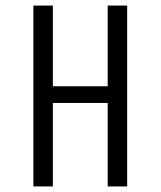

<svg xmlns="http://www.w3.org/2000/svg" viewBox="-20 -670 577 690"><path d="M170 0H100V-650H170V-360H367V-650H437V0H367V-300H170Z"/></svg>

Font: Unica One
Style: Regular
Weight: 400
Designer: Eduardo Rodriguez Tunni
Foundry: Eduardo Rodriguez Tunni
Version: Version 1.001